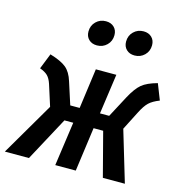

<svg xmlns="http://www.w3.org/2000/svg" viewBox="-124 -883 932 986"><g transform="rotate(15 342.5 -390.5)"><path d="M691 -459Q655 -445 636 -427Q617 -409 597 -369L547 -271L628 0H511L450 -234H399L367 0H258L291 -234H244L118 0H-10L155 -282L119 -395Q110 -422 96 -436Q82 -450 54 -460L87 -543Q147 -525 174 -502.5Q201 -480 215 -434L253 -316H303L332 -529H441L411 -316H460L521 -431Q549 -483 576 -505.5Q603 -528 658 -543ZM245 -707Q245 -739 266.5 -760Q288 -781 319 -781Q346 -781 362.5 -765Q379 -749 379 -723Q379 -691 357.5 -670Q336 -649 305 -649Q278 -649 261.5 -665Q245 -681 245 -707ZM445 -707Q445 -739 466.5 -760Q488 -781 519 -781Q546 -781 562.5 -765Q579 -749 579 -723Q579 -691 557.5 -670Q536 -649 505 -649Q478 -649 461.5 -665Q445 -681 445 -707Z"/></g></svg>

Font: Fira Sans Condensed Medium
Style: Italic
Weight: 500
Width: 3
Italic angle: -8°
Designer: bBox Type GmbH & Carrois Corporate GbR & Edenspiekermann AG
Foundry: bBox Type GmbH & Carrois Corporate GbR & Edenspiekermann AG
Version: Version 4.301